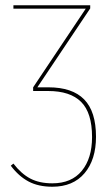

<svg xmlns="http://www.w3.org/2000/svg" viewBox="-20 -701 426 730"><path d="M345 -181Q345 -94 301.5 -42.5Q258 9 179 9Q126 9 88.5 -11Q51 -31 21 -71L31 -79Q61 -40 95.5 -22Q130 -4 179 -4Q252 -4 291 -51.5Q330 -99 330 -180Q330 -272 288.5 -313.5Q247 -355 163 -355H106V-369L306 -668H31V-681H323V-669L122 -369H164Q255 -369 300 -323Q345 -277 345 -181Z"/></svg>

Font: Fira Sans Compressed Hair
Style: Regular
Weight: 100
Width: 1
Designer: bBox Type GmbH & Carrois Corporate GbR & Edenspiekermann AG
Foundry: bBox Type GmbH & Carrois Corporate GbR & Edenspiekermann AG
Version: Version 4.301